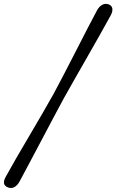

<svg xmlns="http://www.w3.org/2000/svg" viewBox="-63 -795 590 974"><path d="M262.5 -299.5Q241 -260 211 -203.5Q181 -147 148.5 -85.5Q116 -24 86.2 32.2Q56.5 88.5 35.5 127Q24.5 146.5 9.2 154.5Q-6 162.5 -23 155.5Q-58 142 -32 98.5Q-12 61.5 19.5 7.2Q51 -47 86.5 -107.2Q122 -167.5 154.5 -223.5Q187 -279.5 209 -319Q230.5 -359 260.2 -416Q290 -473 321.5 -534.8Q353 -596.5 381.5 -651.8Q410 -707 430 -744Q441 -763 456.2 -771Q471.5 -779 489 -772.5Q505 -766 507 -750.8Q509 -735.5 497.5 -715Q476.5 -676.5 445.8 -622Q415 -567.5 381 -508Q347 -448.5 315.8 -393.8Q284.5 -339 262.5 -299.5Z"/></svg>

Font: Fraunces 72pt Soft
Style: Bold Italic
Weight: 700
Italic angle: -16°
Version: Version 1.000;[b76b70a41]